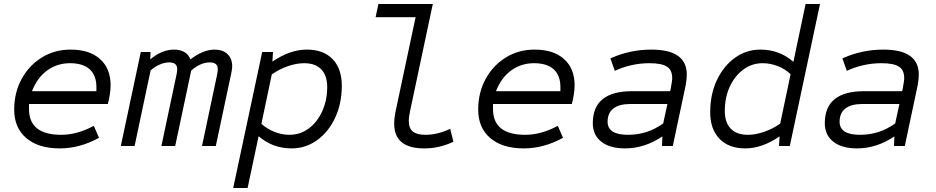

<svg xmlns="http://www.w3.org/2000/svg" viewBox="-20 -730 4680 960"><path d="M279 12Q172 12 111.5 -39.5Q51 -91 51 -182Q51 -267 88 -335Q125 -403 189 -442.5Q253 -482 333 -482Q428 -482 480.5 -434.5Q533 -387 533 -304Q533 -282 529 -256.5Q525 -231 519 -210H125V-185Q125 -56 286 -56Q366 -56 449 -101L475 -41Q379 12 279 12ZM140 -274H462V-295Q462 -353 428.5 -383.5Q395 -414 330 -414Q265 -414 215 -377Q165 -340 140 -274Z M584 0 684 -470H733L731 -433Q790 -482 850 -482Q882 -482 903 -469Q924 -456 932 -433Q996 -482 1053 -482Q1094 -482 1117.5 -459.5Q1141 -437 1141 -398Q1141 -387 1137 -367L1059 0H990L1066 -359Q1069 -374 1069 -385Q1069 -418 1029 -418Q982 -418 936 -377L856 0H787L863 -359Q866 -374 866 -385Q866 -418 826 -418Q804 -418 780 -408Q756 -398 733 -378L653 0Z M1146 210 1291 -470H1345L1342 -422Q1430 -482 1514 -482Q1597 -482 1643 -434.5Q1689 -387 1689 -301Q1689 -213 1656 -142Q1623 -71 1566 -29.5Q1509 12 1438 12Q1343 12 1273 -49L1218 210ZM1427 -56Q1481 -56 1523.5 -87.5Q1566 -119 1591 -173.5Q1616 -228 1616 -295Q1616 -352 1586.5 -383Q1557 -414 1501 -414Q1462 -414 1419 -399Q1376 -384 1339 -358L1287 -111Q1314 -86 1351.5 -71Q1389 -56 1427 -56Z M2101 12Q1951 12 1951 -111Q1951 -128 1953 -143.5Q1955 -159 1957 -169L2058 -644H1858L1872 -710H2144L2030 -173Q2028 -163 2026 -150.5Q2024 -138 2024 -125Q2024 -89 2044 -72.5Q2064 -56 2107 -56Q2168 -56 2231 -86L2247 -21Q2212 -5 2176.5 3.5Q2141 12 2101 12Z M2599 12Q2492 12 2431.5 -39.5Q2371 -91 2371 -182Q2371 -267 2408 -335Q2445 -403 2509 -442.5Q2573 -482 2653 -482Q2748 -482 2800.5 -434.5Q2853 -387 2853 -304Q2853 -282 2849 -256.5Q2845 -231 2839 -210H2445V-185Q2445 -56 2606 -56Q2686 -56 2769 -101L2795 -41Q2699 12 2599 12ZM2460 -274H2782V-295Q2782 -353 2748.5 -383.5Q2715 -414 2650 -414Q2585 -414 2535 -377Q2485 -340 2460 -274Z M3105 12Q3029 12 2986.5 -21.5Q2944 -55 2944 -114Q2944 -274 3140 -274H3331L3335 -295Q3337 -308 3339 -319Q3341 -330 3341 -340Q3341 -380 3314.5 -397Q3288 -414 3227 -414Q3138 -414 3054 -376L3032 -438Q3129 -482 3237 -482Q3414 -482 3414 -357Q3414 -332 3408 -302L3344 0H3290L3292 -48Q3203 12 3105 12ZM3120 -56Q3218 -56 3296 -113L3317 -210H3131Q3076 -210 3047 -187.5Q3018 -165 3018 -121Q3018 -56 3120 -56Z M3706 12Q3624 12 3577.5 -36Q3531 -84 3531 -169Q3531 -258 3564 -328.5Q3597 -399 3654 -440.5Q3711 -482 3782 -482Q3877 -482 3947 -421L4008 -710H4080L3929 0H3875L3878 -48Q3790 12 3706 12ZM3719 -56Q3758 -56 3801 -71Q3844 -86 3881 -112L3933 -359Q3906 -385 3868.5 -399.5Q3831 -414 3793 -414Q3740 -414 3697 -382.5Q3654 -351 3629 -297Q3604 -243 3604 -175Q3604 -118 3633.5 -87Q3663 -56 3719 -56Z M4265 12Q4189 12 4146.5 -21.5Q4104 -55 4104 -114Q4104 -274 4300 -274H4491L4495 -295Q4497 -308 4499 -319Q4501 -330 4501 -340Q4501 -380 4474.5 -397Q4448 -414 4387 -414Q4298 -414 4214 -376L4192 -438Q4289 -482 4397 -482Q4574 -482 4574 -357Q4574 -332 4568 -302L4504 0H4450L4452 -48Q4363 12 4265 12ZM4280 -56Q4378 -56 4456 -113L4477 -210H4291Q4236 -210 4207 -187.5Q4178 -165 4178 -121Q4178 -56 4280 -56Z"/></svg>

Font: Sometype Mono
Style: Italic
Weight: 400
Italic angle: -12°
Monospace: yes
Designer: Ryoichi Tsunekawa
Foundry: Dharma Type
Version: Version 1.000; ttfautohint (v1.8.3)